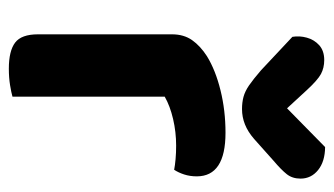

<svg xmlns="http://www.w3.org/2000/svg" viewBox="-184 -580 770 443"><g transform="rotate(90 201.5 -358.0)"><path d="M202.6 -352.6V-225.8H58.7V-369.3Q58.7 -396.6 72.1 -415.7Q85.6 -434.9 109.2 -450Q141.6 -469.9 188 -481.3Q234.4 -492.8 285.8 -492.8Q386.4 -492.8 386.4 -426.5Q386.4 -410.8 382 -397.3Q377.6 -383.9 371.2 -374.3Q361.2 -376.3 346.6 -377.6Q332 -378.9 315.3 -378.9Q284.2 -378.9 254.2 -371.9Q224.2 -364.9 202.6 -352.6ZM58.7 -264 202.6 -260.5V-1.3Q193.3 1.4 175.9 4.3Q158.4 7.1 137.9 7.1Q97 7.1 77.8 -7.4Q58.7 -21.9 58.7 -60.1ZM187.5 -680.3 229.4 -634.8 318.8 -722.6Q352.3 -722.3 371.9 -706.4Q391.6 -690.5 391.6 -665.9Q391.6 -647.1 381.4 -634.2Q371.2 -621.3 350.3 -603.6L300.1 -558.8Q283.7 -544.5 266.6 -537.7Q249.5 -530.9 231.2 -530.9Q215.8 -530.9 203.1 -534.3Q190.3 -537.7 176.4 -547.2Q162.5 -556.8 141.7 -574.7L64.5 -647.1Q61.7 -663.5 66.4 -680.5Q71.1 -697.5 83.9 -709.1Q96.8 -720.6 118.1 -720.6Q136.1 -720.6 150.3 -713Q164.5 -705.3 187.5 -680.3Z"/></g></svg>

Font: Baloo Bhaina 2
Style: Regular
Weight: 400
Designer: Yesha Goshar, Manish Minz, Shuchita Grover and Ek Type
Foundry: Ek Type
Version: Version 1.700